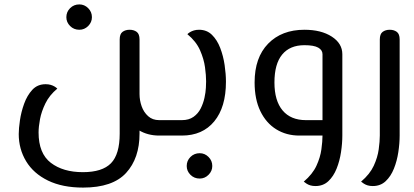

<svg xmlns="http://www.w3.org/2000/svg" viewBox="-20 -615 1878 871"><path d="M702 0Q650 0 609.5 -24.5Q569 -49 546 -91.5Q523 -134 523 -188H613Q613 -160 622.5 -133Q632 -106 652 -88Q672 -70 702 -70H738V0ZM357 236Q263 236 197.5 204Q132 172 98.5 116.5Q65 61 65 -7Q65 -32 70.5 -69.5Q76 -107 89.5 -144.5Q103 -182 126.5 -207.5Q150 -233 187 -233Q200 -233 210 -230Q220 -227 227.5 -222.5Q235 -218 240 -213Q204 -183 186 -146Q168 -109 161.5 -74.5Q155 -40 155 -14Q155 81 210.5 123.5Q266 166 356 166Q444 166 483.5 125.5Q523 85 523 -9V-436Q523 -461 536 -470.5Q549 -480 568 -480Q587 -480 600 -470.5Q613 -461 613 -436V-9Q613 103 552 169.5Q491 236 357 236ZM738 0V-70Q750 -70 754 -61Q758 -52 758 -35Q758 -19 754 -9.5Q750 0 738 0ZM340 -480Q315 -480 298 -497Q281 -514 281 -537Q281 -561 298 -578Q315 -595 340 -595Q363 -595 380 -578Q397 -561 397 -537Q397 -514 380 -497Q363 -480 340 -480Z M738 0V-70H805Q837 -70 858 -85Q879 -100 890.5 -123Q902 -146 907.5 -171Q913 -196 914 -216.5Q915 -237 915 -246Q915 -273 910 -310Q905 -347 887.5 -387Q870 -427 830 -460Q835 -465 842.5 -469.5Q850 -474 860 -477Q870 -480 883 -480Q918 -480 941.5 -457Q965 -434 979 -397.5Q993 -361 999 -320Q1005 -279 1005 -244Q1005 -129 952 -64.5Q899 0 805 0ZM738 0Q726 0 722 -9.5Q718 -19 718 -35Q718 -52 722 -61Q726 -70 738 -70ZM886 195Q861 195 844 178Q827 161 827 138Q827 114 844 97Q861 80 886 80Q909 80 926 97Q943 114 943 138Q943 161 926 178Q909 195 886 195Z M1338 0Q1279 0 1233 -28.5Q1187 -57 1161 -111Q1135 -165 1135 -241Q1135 -354 1196.5 -417Q1258 -480 1361 -480Q1437 -480 1485 -449Q1533 -418 1533 -369V0H1443V-369Q1443 -388 1423.5 -399Q1404 -410 1361 -410Q1295 -410 1260 -367.5Q1225 -325 1225 -241Q1225 -158 1262 -114Q1299 -70 1368 -70H1533V0ZM1411 229Q1398 229 1388 226Q1378 223 1370.5 218Q1363 213 1358 209Q1398 175 1415.5 137Q1433 99 1438 62.5Q1443 26 1443 0V-70H1533V0Q1533 35 1527 75Q1521 115 1507 150Q1493 185 1469.5 207Q1446 229 1411 229Z M1671 229Q1658 229 1648 226Q1638 223 1630.5 218Q1623 213 1618 209Q1658 175 1675.5 137Q1693 99 1698 62.5Q1703 26 1703 0V-436Q1703 -461 1716 -470.5Q1729 -480 1748 -480Q1767 -480 1780 -470.5Q1793 -461 1793 -436V0Q1793 35 1787 75Q1781 115 1767 150Q1753 185 1729.5 207Q1706 229 1671 229Z"/></svg>

Font: El Messiri
Style: Regular
Weight: 400
Designer: Mohamed Gaber
Foundry: Kief Type Foundry
Version: Version 2.020